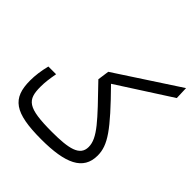

<svg xmlns="http://www.w3.org/2000/svg" viewBox="-191 -841 979 979"><g transform="rotate(45 298.5 -351.5)"><path d="M257.3 2.4C431.2 2.4 519.5 -37.6 519.5 -142.6C519.5 -217.8 474.6 -280.8 308.6 -449.7L597.2 -635.3L594.7 -704.6L255.4 -482.9L246.6 -420.4C395 -266.6 456.1 -205.6 456.1 -141.1C456.1 -76.7 388.7 -63 268.6 -63C91.8 -63 64.9 -90.8 64.9 -185.1C64.9 -216.8 68.8 -244.6 76.2 -286.1H20.5C9.8 -243.2 4.9 -206.1 4.9 -169.9C4.9 -42 63 2.4 257.3 2.4Z"/></g></svg>

Font: Cascadia Code Light
Style: Regular
Weight: 300
Monospace: yes
Designer: Aaron Bell
Foundry: Saja Typeworks
Version: Version 2404.023